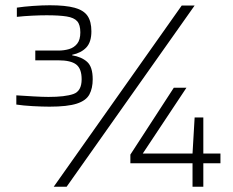

<svg xmlns="http://www.w3.org/2000/svg" viewBox="-20 -709 886 729"><path d="M168 -304Q141 -304 104.5 -306Q68 -308 42 -312V-347Q73 -345 107.5 -343Q142 -341 164 -341Q227 -341 258.5 -352Q290 -363 290 -408Q290 -448 269.5 -464Q249 -480 201 -480H114V-517H201Q223 -517 242 -522.5Q261 -528 273 -543Q285 -558 285 -586Q285 -615 273 -628.5Q261 -642 233 -646.5Q205 -651 157 -651Q133 -651 102 -649.5Q71 -648 44 -645V-680Q70 -684 105.5 -686.5Q141 -689 169 -689Q229 -689 263.5 -679.5Q298 -670 312.5 -648.5Q327 -627 327 -590Q327 -549 307.5 -528.5Q288 -508 254 -501V-499Q290 -493 311 -474Q332 -455 332 -408Q332 -374 319.5 -350.5Q307 -327 271.5 -315.5Q236 -304 168 -304ZM184 0 670 -688H719L233 0ZM711 0V-89H475V-122L640 -376H688L522 -126H711L719 -263H752V-126H817V-89H752V0Z"/></svg>

Font: Saira SemiExpanded ExtraLight
Style: Regular
Weight: 250
Width: 6
Designer: Hector Gatti with collaboration of the Omnibus-Type team
Foundry: Omnibus-Type
Version: Version 1.101